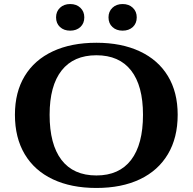

<svg xmlns="http://www.w3.org/2000/svg" viewBox="-20 -922 955 952"><path d="M54 -353Q54 -465 102.5 -545Q151 -625 242 -667.5Q333 -710 458 -710Q582 -710 673 -667.5Q764 -625 812.5 -545Q861 -465 861 -353Q861 -239 812.5 -157.5Q764 -76 673.5 -33Q583 10 458 10Q333 10 242 -33Q151 -76 102.5 -157.5Q54 -239 54 -353ZM689 -353Q689 -497 630 -572.5Q571 -648 458 -648Q345 -648 285.5 -572.5Q226 -497 226 -353Q226 -206 285 -129Q344 -52 458 -52Q571 -52 630 -129Q689 -206 689 -353ZM258 -836Q258 -865 277.5 -883.5Q297 -902 328 -902Q359 -902 378.5 -883.5Q398 -865 398 -836Q398 -806 378.5 -788Q359 -770 328 -770Q297 -770 277.5 -788Q258 -806 258 -836ZM518 -836Q518 -865 537.5 -883.5Q557 -902 588 -902Q619 -902 638.5 -883.5Q658 -865 658 -836Q658 -806 638.5 -788Q619 -770 588 -770Q557 -770 537.5 -788Q518 -806 518 -836Z"/></svg>

Font: Fahkwang
Style: Bold
Weight: 700
Designer: Suppakit Chalermlarp | Katatrad Co.,Ltd.
Foundry: Cadson Demak Co.,Ltd.
Version: Version 1.000; ttfautohint (v1.6)